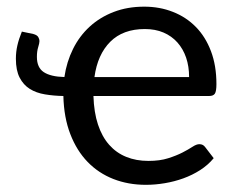

<svg xmlns="http://www.w3.org/2000/svg" viewBox="-20 -534 692 562"><path d="M533.5 -308.5Q533.5 -339.5 524.8 -365.2Q516 -391 499.2 -409.8Q482.5 -428.5 458.5 -438.8Q434.5 -449 404 -449Q340 -449 302.8 -411.8Q265.5 -374.5 256.5 -308.5ZM77.5 -434.5Q88.5 -431.5 92 -425.5Q95.5 -419.5 95.5 -414Q95.5 -408 91.8 -396Q88 -384 88 -367.5Q88 -336 108.2 -322.8Q128.5 -309.5 168.5 -308.5Q175 -353 193.8 -390.8Q212.5 -428.5 242.5 -456Q272.5 -483.5 312.8 -499Q353 -514.5 402 -514.5Q447.5 -514.5 486.2 -499.2Q525 -484 553.2 -455.2Q581.5 -426.5 597.5 -384.2Q613.5 -342 613.5 -288Q613.5 -267 609 -260Q604.5 -253 592 -253H253.5Q255 -205 266.8 -169.5Q278.5 -134 299.5 -110.2Q320.5 -86.5 349.5 -74.8Q378.5 -63 414.5 -63Q448 -63 472.2 -70.8Q496.5 -78.5 514 -87.5Q531.5 -96.5 543.2 -104.2Q555 -112 563.5 -112Q574.5 -112 580.5 -103.5L605.5 -71Q589 -51 566 -36.2Q543 -21.5 516.8 -12Q490.5 -2.5 462.5 2.2Q434.5 7 407 7Q355.5 7 312 -10Q268.5 -27 236.5 -60Q204.5 -93 185.8 -141.5Q167 -190 165.5 -253Q137 -253.5 111.5 -257.8Q86 -262 67.2 -273.8Q48.5 -285.5 37.5 -306.8Q26.5 -328 26.5 -362Q26.5 -382 30.8 -400.8Q35 -419.5 44 -441.5Z"/></svg>

Font: Lato 2
Style: Regular
Weight: 400
Designer: Lukasz Dziedzic with Adam Twardoch and Botio Nikoltchev
Foundry: tyPoland Lukasz Dziedzic
Version: Version 2.015; 2015-08-06; http://www.latofonts.com/